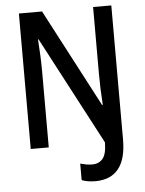

<svg xmlns="http://www.w3.org/2000/svg" viewBox="-60 -762 762 1008"><g transform="rotate(-5 321.0 -258.0)"><path d="M402 198Q360 198 330 186V99Q344 103 359.5 106Q375 109 393 109Q429 109 449 84Q469 59 469 -1L169 -570H166Q169 -530 171 -485Q173 -440 173 -403V0H78V-714H200L471 -198H475Q472 -240 470.5 -283Q469 -326 469 -362V-714H565V-8Q565 96 523.5 147Q482 198 402 198Z"/></g></svg>

Font: Noto Sans Condensed Medium
Style: Regular
Weight: 500
Width: 3
Designer: Monotype Design Team
Foundry: Monotype Imaging Inc.
Version: Version 2.013; ttfautohint (v1.8.4.7-5d5b)